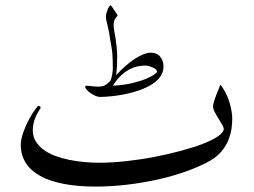

<svg xmlns="http://www.w3.org/2000/svg" viewBox="-20 -666 941 712"><path d="M586.4 -419.9Q586.4 -398.4 574.5 -381.8Q562.5 -365.2 543 -353Q523.4 -340.8 498.3 -331.8Q473.1 -322.8 447 -317.4Q420.9 -312 395.8 -309.3Q370.6 -306.6 350.6 -306.6Q343.3 -306.6 334 -310.5Q324.7 -314.5 315.9 -320.6Q307.1 -326.7 301.5 -333Q295.9 -339.4 295.9 -344.7Q295.9 -348.1 298.8 -348.1Q307.1 -348.1 312 -347.4Q316.9 -346.7 320.1 -346.4Q323.2 -346.2 327.9 -345.5Q332.5 -344.7 341.3 -344.7Q358.9 -344.7 367.7 -349.1Q376.5 -353.5 388.7 -365.2Q394 -376 396.2 -390.4Q398.4 -404.8 398.4 -412.1Q398.4 -430.2 397.9 -443.4Q397.5 -456.5 396.5 -468.5Q395.5 -480.5 393.3 -492.2Q391.1 -503.9 388.7 -518.6Q384.8 -548.8 378.7 -572Q372.6 -595.2 372.6 -604.5Q372.6 -608.9 374.3 -615.7Q376 -622.6 378.7 -629.6Q381.3 -636.7 384.8 -641.6Q388.2 -646.5 390.6 -646.5Q391.1 -646.5 395.5 -640.6Q399.9 -634.8 404.3 -627.4L413.1 -614.3Q416.5 -607.9 416 -607.4Q410.6 -602.5 406 -594.5Q401.4 -586.4 401.4 -571.3Q401.4 -565.9 403.3 -553.7L408.2 -525.4Q410.6 -509.3 412.6 -491.2Q414.6 -473.1 414.6 -456.5Q414.6 -451.2 414.1 -442.4Q414.1 -434.1 414.1 -424.3Q413.6 -414.6 412.4 -405Q411.1 -395.5 410.6 -387.2Q426.8 -404.8 444.1 -420.2Q461.4 -435.5 478.3 -446.8Q495.1 -458 511 -464.4Q526.9 -470.7 539.6 -470.7Q562 -470.7 574.2 -455.6Q586.4 -440.4 586.4 -419.9ZM562.5 -399.4Q562.5 -403.8 558.3 -408.2Q554.2 -412.6 547.4 -415.5Q540.5 -418.5 533 -420.7Q525.4 -422.9 518.6 -422.9Q504.9 -422.9 489.7 -419.7Q474.6 -416.5 459 -408.2Q443.4 -399.9 428 -385.3Q412.6 -370.6 398.4 -348.1Q441.9 -350.6 472.9 -358.4Q503.9 -366.2 523.9 -374.8Q543.9 -383.3 553.2 -390.6Q562.5 -397.9 562.5 -399.4ZM841.3 -225.1Q841.3 -208.5 838.4 -188.2Q835.4 -168 827.1 -147Q818.8 -126 802.7 -106.2Q786.6 -86.4 760.7 -70.8Q722.7 -49.3 672.4 -31.2Q622.1 -13.2 565.7 -0.5Q509.3 12.2 450 19Q390.6 25.9 334.5 25.9Q268.1 25.9 216.3 15.9Q164.6 5.9 129.4 -13.4Q94.2 -32.7 75.7 -61.8Q57.1 -90.8 57.1 -128.9Q57.1 -149.4 66.2 -174.8Q75.2 -200.2 86.9 -222.2Q98.6 -244.1 109.4 -258.8Q120.1 -273.4 122.6 -273.4Q126 -273.4 128.9 -270.8Q131.8 -268.1 129.9 -264.6Q127.4 -259.8 122.3 -252Q117.2 -244.1 112.5 -233.4Q107.9 -222.7 104.7 -210Q101.6 -197.3 101.6 -182.6Q101.6 -160.2 112.5 -142.1Q123.5 -124 141.8 -110.6Q160.2 -97.2 184.3 -88.1Q208.5 -79.1 235.6 -73.5Q262.7 -67.9 291 -65.2Q319.3 -62.5 345.2 -62.5Q394.5 -62.5 448 -68.4Q501.5 -74.2 553 -84.2Q604.5 -94.2 650.9 -106.7Q697.3 -119.1 732.7 -132.8Q768.1 -146.5 788.8 -160.9Q809.6 -175.3 809.6 -187.5Q809.6 -193.8 803.7 -204.1L790 -226.6Q782.2 -238.8 776.1 -250.7Q770 -262.7 770 -272Q770 -278.8 773.7 -290Q777.3 -301.3 781.7 -313.2Q786.1 -325.2 790.8 -335.9Q795.4 -346.7 797.4 -352.1Q807.1 -339.8 815.7 -324Q824.2 -308.1 829.8 -290.3Q835.4 -272.5 838.4 -255.6Q841.3 -238.8 841.3 -225.1Z"/></svg>

Font: Simplified Naskh
Style: Regular
Weight: 400
Designer: SIL International
Foundry: Arabeyes
Version: 1.02_alpha